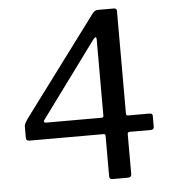

<svg xmlns="http://www.w3.org/2000/svg" viewBox="-53 -791 755 839"><g transform="rotate(-5 324.5 -371.0)"><path d="M411 -742H478Q490 -742 490 -730V-280Q490 -271 498 -271H592Q606 -271 606 -261V-212Q606 -199 592 -199H499Q490 -199 490 -189V-15Q490 0 474 0H406Q393 0 393 -13V-192Q393 -199 384 -199H60Q45 -199 45 -212V-263Q45 -269 49.5 -277.5Q54 -286 61 -296L386 -732Q392 -738 397 -740Q402 -742 411 -742ZM382 -271Q386 -271 388.5 -273Q391 -275 391 -278V-612Q391 -624 387 -624Q385 -624 377 -616L133 -284Q130 -280 130 -277Q130 -271 140 -271Z"/></g></svg>

Font: Libre Franklin
Style: Regular
Weight: 400
Designer: Pablo Impallari, Rodrigo Fuenzalida
Foundry: Impallari Type
Version: Version 1.002; ttfautohint (v1.5)